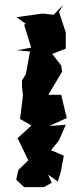

<svg xmlns="http://www.w3.org/2000/svg" viewBox="-20 -751 331 794"><path d="M219 0 231 -39 244 -107 191 -130 223 -169 252 -235 184 -230 256 -263 233 -359H180L237 -455L231 -492L234 -479L196 -528L252 -550V-617L224 -702L241 -731L202 -690L156 -695L48 -680L86 -653L80 -648L109 -554L50 -543L104 -538L87 -444L71 -419V-392L75 -357L63 -259L110 -232L42 -170L53 -179L97 -88L56 -48L47 -8L80 23H161L194 5L179 -29Z"/></svg>

Font: Asimov Aggro
Style: Medium
Weight: 500
Designer: Google
Version: Version 2.000980; 2014